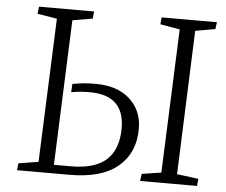

<svg xmlns="http://www.w3.org/2000/svg" viewBox="-51 -768 975 827"><g transform="rotate(5 436.5 -355.0)"><path d="M166 -665 81 -679 85 -710H323L320 -679L233 -664L208 -37H282Q386 -37 435.5 -83Q485 -129 485 -219Q485 -362 335 -362Q313 -362 294.5 -360.5Q276 -359 255 -355L257 -391Q286 -396 306.5 -398Q327 -400 358 -400Q451 -400 505 -351Q559 -302 559 -223Q559 -120 488.5 -60Q418 0 279 0H52L55 -30L141 -44ZM697 -665 612 -680 615 -710H854L850 -680L764 -665L740 -43L833 -31L830 0H584L588 -31L672 -44Z"/></g></svg>

Font: Literata 36pt Light
Style: Italic
Weight: 300
Italic angle: -2°
Designer: Latin by Veronika Burian and Jose Scaglione. Greek by Irene Vlachou. Cyrillic by Vera Evstafieva
Foundry: TypeTogether
Version: Version 3.002